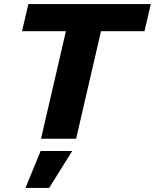

<svg xmlns="http://www.w3.org/2000/svg" viewBox="-20 -680 759 941"><path d="M719 -660 688 -527H475L353 0H181L303 -527H88L119 -660ZM334 60 221 241H105L179 60Z"/></svg>

Font: Elaine Sans
Style: Bold Italic
Weight: 700
Italic angle: -13°
Designer: Wei Huang
Foundry: Wei Huang
Version: Version 2.001;December 24, 2019;FontCreator 12.0.0.2547 64-b